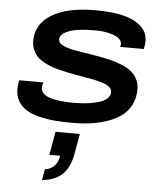

<svg xmlns="http://www.w3.org/2000/svg" viewBox="-67 -756 984 1196"><g transform="rotate(5 425.0 -157.5)"><path d="M397.9 12.2Q333.5 12.2 282.5 7.6Q231.4 2.9 184.6 -9.5Q137.7 -22 106.7 -41.7Q75.7 -61.5 57.4 -93.5Q39.1 -125.5 39.1 -168Q39.1 -199.2 46.9 -223.1H196.8Q189.9 -205.1 189.9 -189.9Q189.9 -112.8 397 -112.8Q437.5 -112.8 474.6 -116.9Q511.7 -121.1 546.1 -130.4Q580.6 -139.6 601.3 -157.2Q622.1 -174.8 622.1 -199.2Q622.1 -208.5 618.2 -216.6Q614.3 -224.6 605.7 -231.2Q597.2 -237.8 587.9 -243.2Q578.6 -248.5 563.2 -253.2Q547.9 -257.8 535.4 -261.2Q522.9 -264.6 502.9 -268.6Q482.9 -272.5 469.2 -274.9Q455.6 -277.3 433.3 -281Q411.1 -284.7 397.9 -287.1Q361.8 -293.9 338.4 -298.6Q314.9 -303.2 281.5 -312Q248 -320.8 226.8 -329.8Q205.6 -338.9 181.4 -353.3Q157.2 -367.7 143.3 -384.3Q129.4 -400.9 120.1 -423.8Q110.8 -446.8 110.8 -474.1Q110.8 -581.5 208.5 -640.4Q306.2 -699.2 481 -699.2Q644.5 -699.2 726.3 -655.5Q808.1 -611.8 808.1 -533.2Q808.1 -516.1 801.8 -484.9H653.8Q657.2 -498 657.2 -503.9Q657.2 -534.7 609.6 -554.4Q562 -574.2 487.8 -574.2Q378.9 -574.2 325 -553.2Q271 -532.2 271 -499Q271 -487.3 278.1 -478Q285.2 -468.8 300 -461.9Q314.9 -455.1 331.3 -449.7Q347.7 -444.3 373.5 -439.5Q399.4 -434.6 420.7 -431.4Q441.9 -428.2 473.9 -423.1Q505.9 -418 527.8 -414.1Q571.3 -406.2 604.2 -397.9Q637.2 -389.6 672.9 -374.8Q708.5 -359.9 731.4 -341.3Q754.4 -322.8 769.3 -294.7Q784.2 -266.6 784.2 -231.9Q784.2 -167 753.9 -118.7Q723.6 -70.3 669.4 -42.2Q615.2 -14.2 547.6 -1Q480 12.2 397.9 12.2ZM241.2 383.8 252.9 315.9Q289.1 310.5 311.8 286.9Q334.5 263.2 340.8 223.1H272.9L298.8 77.1H451.2L428.2 205.1Q413.1 289.1 368.2 332.3Q323.2 375.5 241.2 383.8Z"/></g></svg>

Font: Archivo Expanded SemiBold
Style: Italic
Weight: 600
Width: 7
Italic angle: -10°
Designer: Hector Gatti
Foundry: Omnibus-Type
Version: Version 2.001